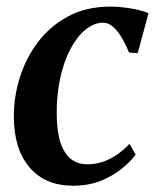

<svg xmlns="http://www.w3.org/2000/svg" viewBox="-20 -566 483 596"><path d="M206 10.5Q120.5 10.5 72 -46Q23.5 -102.5 23 -203.5Q22.5 -264.5 41.5 -325.2Q60.5 -386 98.2 -435.8Q136 -485.5 192.2 -515.5Q248.5 -545.5 322.5 -545.5Q350.5 -545.5 384 -540.2Q417.5 -535 441 -525L407.5 -401L380.5 -403Q368.5 -432 355.8 -452.5Q343 -473 329.2 -484.2Q315.5 -495.5 300 -495.5Q272 -495.5 246 -474.5Q220 -453.5 199.5 -415.5Q179 -377.5 167.2 -325.2Q155.5 -273 156 -210.5Q156.5 -158.5 167.5 -124.2Q178.5 -90 199.5 -73Q220.5 -56 251 -56Q279 -56 302.5 -64.8Q326 -73.5 345.8 -87.8Q365.5 -102 382 -119.5L401 -86Q386 -65.5 358.8 -43Q331.5 -20.5 293.5 -5Q255.5 10.5 206 10.5Z"/></svg>

Font: Merriweather 72pt SemiBold
Style: Italic
Weight: 600
Italic angle: -7.8°
Version: Version 2.101